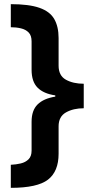

<svg xmlns="http://www.w3.org/2000/svg" viewBox="-20 -740 452 924"><path d="M32 53Q57 52 80 46.5Q103 41 117.5 26.5Q132 12 132 -15V-154Q132 -209 161 -237.5Q190 -266 246 -275V-281Q190 -289 161 -318Q132 -347 132 -404V-541Q132 -569 118 -583.5Q104 -598 81 -603.5Q58 -609 32 -609V-720Q119 -720 169.5 -702.5Q220 -685 241 -648.5Q262 -612 262 -557V-424Q262 -376 297 -356.5Q332 -337 383 -337V-219Q333 -219 297.5 -199Q262 -179 262 -132V0Q262 85 211 124.5Q160 164 32 164Z"/></svg>

Font: Noto Sans Meetei Mayek
Style: Bold
Weight: 700
Designer: Monotype Design Team and Neelakash Kshetrimayum
Foundry: Monotype Imaging Inc.
Version: Version 2.002; ttfautohint (v1.8.4.7-5d5b)